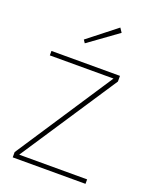

<svg xmlns="http://www.w3.org/2000/svg" viewBox="-139 -813 706 890"><g transform="rotate(20 214.5 -368.0)"><path d="M35 0V-26L361 -521L359 -503H35V-525H373V-497L51 -10L47 -22H394V0ZM168 -611 158 -626 298 -736 312 -715Z"/></g></svg>

Font: Lexend Deca Thin
Style: Regular
Weight: 250
Designer: Bonnie Shaver-Troup, Thomas Jockin
Foundry: Lexend
Version: Version 1.007